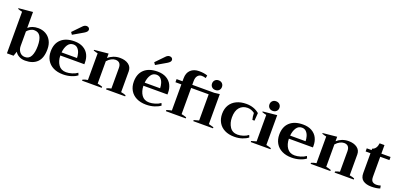

<svg xmlns="http://www.w3.org/2000/svg" viewBox="19 -1800 5915 2829"><g transform="rotate(20 2976.0 -385.0)"><path d="M207 -72Q194 -32 182 0H78V-652Q37 -661 10 -671V-683L231 -704V-454Q290 -507 388 -507Q452 -507 504.5 -478Q557 -449 588 -393.5Q619 -338 619 -261Q619 -122 552.5 -56Q486 10 365 10Q308 10 266 -14Q224 -38 207 -72ZM468 -256Q468 -356 437.5 -407Q407 -458 341 -458Q310 -458 279.5 -440Q249 -422 231 -399V-171Q231 -116 261.5 -77.5Q292 -39 345 -39Q410 -39 439 -98.5Q468 -158 468 -256Z M884 -584 859 -619 981 -745Q1011 -780 1045 -780Q1069 -780 1081.5 -767Q1094 -754 1094 -738Q1094 -721 1081.5 -706.5Q1069 -692 1044 -677ZM1205 -239H828Q830 -152 870.5 -94Q911 -36 991 -36Q1032 -36 1081 -50.5Q1130 -65 1165 -91L1180 -56Q1146 -28 1086.5 -9Q1027 10 958 10Q870 10 806 -22Q742 -54 708 -112.5Q674 -171 674 -248Q674 -372 748 -439.5Q822 -507 955 -507Q1038 -507 1094.5 -474.5Q1151 -442 1178 -388Q1205 -334 1205 -268ZM1072 -288Q1072 -325 1060.5 -364.5Q1049 -404 1023 -431Q997 -458 955 -458Q900 -458 868.5 -410Q837 -362 830 -288Z M1932 -17V0H1632V-17Q1670 -33 1702 -39V-360Q1702 -458 1615 -458Q1586 -458 1552.5 -441.5Q1519 -425 1487 -389V-38Q1522 -32 1565 -17V0H1256V-17Q1299 -34 1334 -39V-457Q1303 -463 1266 -476V-487L1487 -509V-439Q1521 -470 1568 -488.5Q1615 -507 1669 -507Q1752 -507 1803.5 -469.5Q1855 -432 1855 -365V-38Q1903 -30 1932 -17Z M2187 -584 2162 -619 2284 -745Q2314 -780 2348 -780Q2372 -780 2384.5 -767Q2397 -754 2397 -738Q2397 -721 2384.5 -706.5Q2372 -692 2347 -677ZM2508 -239H2131Q2133 -152 2173.5 -94Q2214 -36 2294 -36Q2335 -36 2384 -50.5Q2433 -65 2468 -91L2483 -56Q2449 -28 2389.5 -9Q2330 10 2261 10Q2173 10 2109 -22Q2045 -54 2011 -112.5Q1977 -171 1977 -248Q1977 -372 2051 -439.5Q2125 -507 2258 -507Q2341 -507 2397.5 -474.5Q2454 -442 2481 -388Q2508 -334 2508 -268ZM2375 -288Q2375 -325 2363.5 -364.5Q2352 -404 2326 -431Q2300 -458 2258 -458Q2203 -458 2171.5 -410Q2140 -362 2133 -288Z M2571 -19Q2641 -39 2650 -39V-449H2557V-498H2650V-543Q2650 -630 2699.5 -676Q2749 -722 2830 -722Q2910 -722 2963 -702L2955 -659Q2922 -670 2890 -670Q2852 -670 2827.5 -641Q2803 -612 2803 -556V-498H3148L3231 -508V-38Q3267 -30 3309 -17V0H3000V-17Q3030 -27 3078 -39V-449H2803V-38Q2840 -32 2882 -17V0H2571ZM3070 -617Q3070 -650 3091.5 -671.5Q3113 -693 3147 -693Q3182 -693 3203.5 -671.5Q3225 -650 3225 -617Q3225 -584 3203.5 -563Q3182 -542 3147 -542Q3113 -542 3091.5 -563Q3070 -584 3070 -617Z M3362 -248Q3362 -330 3398 -388Q3434 -446 3499 -476.5Q3564 -507 3650 -507Q3771 -507 3854 -437L3845 -315H3812Q3806 -333 3802 -363Q3798 -393 3798 -419Q3745 -458 3688 -458Q3610 -458 3563 -404.5Q3516 -351 3516 -247Q3516 -160 3557 -98Q3598 -36 3680 -36Q3720 -36 3766 -50.5Q3812 -65 3844 -91L3858 -56Q3824 -28 3768 -9Q3712 10 3644 10Q3556 10 3492.5 -22Q3429 -54 3395.5 -112.5Q3362 -171 3362 -248Z M3970 -617Q3970 -650 3991.5 -671.5Q4013 -693 4047 -693Q4082 -693 4104 -671.5Q4126 -650 4126 -617Q4126 -584 4104 -563Q4082 -542 4047 -542Q4013 -542 3991.5 -563Q3970 -584 3970 -617ZM3901 -17Q3931 -27 3979 -39V-454Q3948 -460 3911 -473V-484L4132 -506V-38Q4168 -31 4210 -17V0H3901Z M4789 -239H4412Q4414 -152 4454.5 -94Q4495 -36 4575 -36Q4616 -36 4665 -50.5Q4714 -65 4749 -91L4764 -56Q4730 -28 4670.5 -9Q4611 10 4542 10Q4454 10 4390 -22Q4326 -54 4292 -112.5Q4258 -171 4258 -248Q4258 -372 4332 -439.5Q4406 -507 4539 -507Q4622 -507 4678.5 -474.5Q4735 -442 4762 -388Q4789 -334 4789 -268ZM4656 -288Q4656 -325 4644.5 -364.5Q4633 -404 4607 -431Q4581 -458 4539 -458Q4484 -458 4452.5 -410Q4421 -362 4414 -288Z M5516 -17V0H5216V-17Q5254 -33 5286 -39V-360Q5286 -458 5199 -458Q5170 -458 5136.5 -441.5Q5103 -425 5071 -389V-38Q5106 -32 5149 -17V0H4840V-17Q4883 -34 4918 -39V-457Q4887 -463 4850 -476V-487L5071 -509V-439Q5105 -470 5152 -488.5Q5199 -507 5253 -507Q5336 -507 5387.5 -469.5Q5439 -432 5439 -365V-38Q5487 -30 5516 -17Z M5928 -10Q5875 10 5795 10Q5713 10 5664 -24Q5615 -58 5615 -137V-449H5539V-498H5615V-520Q5681 -540 5692 -632H5768V-498H5912V-449H5768V-137Q5768 -82 5791 -62Q5814 -42 5855 -42Q5887 -42 5920 -53Z"/></g></svg>

Font: Trirong Bold
Style: Regular
Weight: 700
Designer: Katatrad Team
Foundry: CadsonDemak
Version: Version 1.000